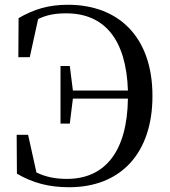

<svg xmlns="http://www.w3.org/2000/svg" viewBox="-20 -769 714 806"><path d="M234 -250H273L286 -355H517C514 -132 420 -18 261 -18C213 -18 172 -26 133 -45L98 -203H50L51 -40C117 -1 186 17 270 17C487 17 620 -126 620 -366C620 -615 477 -749 265 -749C185 -749 124 -731 58 -693L57 -529H105L140 -689C175 -706 210 -713 258 -713C419 -713 510 -603 517 -389H286L273 -492H234Z"/></svg>

Font: Noto Serif JP Medium
Style: Regular
Weight: 500
Designer: Ryoko NISHIZUKA 西塚涼子 (kana & ideographs); Frank Grießhammer (Latin, Greek & Cyrillic); Wenlong ZHANG 张文龙 (bopomofo); San
Foundry: Adobe
Version: Version 2.001;hotconv 1.1.0;makeotfexe 2.6.0